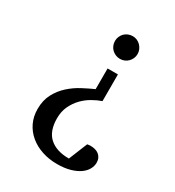

<svg xmlns="http://www.w3.org/2000/svg" viewBox="-170 -596 825 903"><g transform="rotate(30 243.0 -144.5)"><path d="M436 106.9Q436 124.5 426.5 142.1Q417 159.7 397.5 173.6Q377.9 187.5 347.9 196.3Q317.9 205.1 276.9 205.1Q232.9 205.1 194.8 192.4Q156.7 179.7 128.7 156.2Q100.6 132.8 84.7 99.9Q68.8 66.9 68.8 25.9Q68.8 -21.5 87.6 -56.6Q106.4 -91.8 135 -117.4Q163.6 -143.1 196.8 -160.6Q230 -178.2 258.8 -190.9V-303.2H314.9V-158.2Q291.5 -150.4 265.9 -135.7Q240.2 -121.1 219 -99.4Q197.8 -77.6 183.8 -48.3Q169.9 -19 169.9 18.1Q169.9 87.9 207.3 121.3Q244.6 154.8 313 154.8L354 53.7L361.8 52.7Q364.7 52.2 367.4 52Q370.1 51.8 371.1 51.8Q384.8 51.8 396.5 54.9Q408.2 58.1 417 64.9Q425.8 71.8 430.9 82.3Q436 92.8 436 106.9ZM347.2 -432.1Q347.2 -419.4 342.3 -408.2Q337.4 -397 329.1 -388.7Q320.8 -380.4 309.8 -375.7Q298.8 -371.1 286.1 -371.1Q272.9 -371.1 261.7 -376Q250.5 -380.9 241.9 -389.2Q233.4 -397.5 228.8 -408.9Q224.1 -420.4 224.1 -433.1Q224.1 -445.8 229 -457Q233.9 -468.3 242.2 -476.6Q250.5 -484.9 262 -489.5Q273.4 -494.1 286.1 -494.1Q298.8 -494.1 309.8 -489.3Q320.8 -484.4 329.1 -475.8Q337.4 -467.3 342.3 -456.1Q347.2 -444.8 347.2 -432.1Z"/></g></svg>

Font: BabelStone Ogham
Style: Regular
Weight: 400
Designer: Andrew West
Foundry: BabelStone
Version: Version 2.02 March 14, 2022